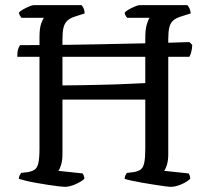

<svg xmlns="http://www.w3.org/2000/svg" viewBox="-20 -724 811 744"><path d="M232 0Q225 0 207.5 -2Q190 -4 167.5 -7.5Q145 -11 122 -15Q99 -19 80.5 -23.5Q62 -28 53 -31Q53 -38 56 -44Q59 -50 62 -54L88 -57Q104 -60 114 -66.5Q124 -73 128.5 -91.5Q133 -110 133 -149V-578Q133 -615 139.5 -632.5Q146 -650 150 -655H63Q61 -659 58 -662.5Q55 -666 53 -675Q58 -681 69.5 -687.5Q81 -694 93 -699Q105 -704 110 -704H296Q300 -700 304 -691.5Q308 -683 308 -672L268 -659Q250 -653 240 -643Q230 -633 226 -616.5Q222 -600 222 -572V-393Q261 -393 305.5 -394Q350 -395 394 -396Q438 -397 476.5 -399Q515 -401 543 -402V-578Q543 -610 549 -630Q555 -650 560 -655H473Q470 -658 467 -663Q464 -668 463 -675Q468 -681 479.5 -687.5Q491 -694 503 -699Q515 -704 520 -704H706Q710 -700 714 -692Q718 -684 719 -672L678 -659Q660 -653 650 -643.5Q640 -634 636 -617.5Q632 -601 632 -572V-126Q632 -103 627 -86Q622 -69 616 -62L711 -52Q712 -51 714.5 -45.5Q717 -40 717 -31Q703 -18 681 -9Q659 0 642 0Q635 0 617 -2.5Q599 -5 576.5 -8.5Q554 -12 531 -16Q508 -20 489.5 -24Q471 -28 463 -31Q463 -38 466 -44.5Q469 -51 472 -54L498 -57Q515 -60 525 -67Q535 -74 539 -93.5Q543 -113 543 -149V-338H222V-126Q222 -103 217 -86Q212 -69 206 -62L300 -52Q302 -50 304.5 -43.5Q307 -37 307 -31Q292 -18 270 -9Q248 0 232 0ZM47 -504Q47 -524 50.5 -534.5Q54 -545 58 -549Q95 -549 145 -549.5Q195 -550 252 -550.5Q309 -551 368.5 -552.5Q428 -554 484 -555Q540 -556 587 -557Q634 -558 667.5 -559.5Q701 -561 714 -561L725 -550Q724 -533 721 -522Q718 -511 714 -504Z"/></svg>

Font: Texturina Medium 12pt Light
Style: Regular
Weight: 300
Version: Version 1.002